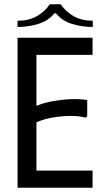

<svg xmlns="http://www.w3.org/2000/svg" viewBox="-20 -876 484 896"><path d="M412 -700V-620H150V-382Q183 -396 224.5 -403.5Q266 -411 309 -413Q352 -415 387 -409V-333L379 -327Q352 -335 311.5 -335Q271 -335 228 -328Q185 -321 150 -305V-80H412V0H62V-700ZM212 -856H263Q288 -820 325.5 -799.5Q363 -779 413 -779V-750Q365 -750 317.5 -764Q270 -778 241 -814H234Q205 -778 157.5 -764Q110 -750 62 -750V-779Q113 -779 151 -800Q189 -821 212 -856Z"/></svg>

Font: Phudu
Style: Regular
Weight: 400
Version: Version 1.005;gftools[0.9.23]